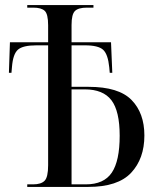

<svg xmlns="http://www.w3.org/2000/svg" viewBox="-20 -734 616 754"><path d="M87 0V-10H110Q141 -10 155 -24Q169 -38 169 -85V-556H123Q70 -556 50.5 -539Q31 -522 27 -471L25 -448H15L19 -568H169V-635Q169 -679 155.5 -691.5Q142 -704 111 -704H87V-714H347V-704H321Q288 -704 274.5 -691Q261 -678 261 -636V-568H416L421 -448H411L409 -470Q404 -521 385 -538.5Q366 -556 313 -556H261V-393H328Q446 -393 496.5 -341.5Q547 -290 547 -202Q547 -111 495 -55.5Q443 0 327 0ZM317 -10Q388 -10 419 -56Q450 -102 450 -201Q450 -298 417.5 -340.5Q385 -383 313 -383H261V-10Z"/></svg>

Font: Noto Serif Display Condensed
Style: Regular
Weight: 400
Width: 3
Designer: Monotype Design Team
Foundry: Monotype Imaging Inc.
Version: Version 2.009